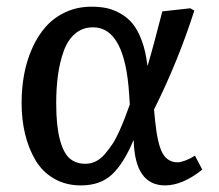

<svg xmlns="http://www.w3.org/2000/svg" viewBox="-20 -543 657 577"><path d="M223.1 14.2Q177.7 14.2 142.6 -6.1Q107.4 -26.4 86.7 -61.5Q65.9 -96.7 55.4 -140.1Q44.9 -183.6 44.9 -233.9Q44.9 -278.8 52.7 -320.3Q60.5 -361.8 77.1 -398.9Q93.8 -436 118.2 -463.4Q142.6 -490.7 177.7 -506.8Q212.9 -522.9 254.9 -522.9Q278.3 -522.9 298.6 -519Q318.8 -515.1 340.3 -503.4Q361.8 -491.7 377.7 -472.9Q393.6 -454.1 405.8 -421.6Q418 -389.2 422.9 -346.2H423.8Q441.4 -404.8 467.8 -508.8L551.8 -518.1L564 -511.2Q515.1 -358.4 442.9 -213.9L445.8 -183.1Q453.1 -109.9 468.5 -82.5Q483.9 -55.2 514.2 -55.2Q522.9 -55.2 538.1 -61Q553.2 -66.9 565.9 -75.2L587.9 -33.2Q528.3 14.2 476.1 14.2Q385.3 14.2 381.8 -121.1H380.9Q352.1 -52.2 316.9 -19Q281.7 14.2 223.1 14.2ZM236.8 -50.8Q252.9 -50.8 267.8 -58.1Q282.7 -65.4 295.2 -80.1Q307.6 -94.7 317.9 -110.1Q328.1 -125.5 338.4 -148.4Q348.6 -171.4 355 -188.2Q361.3 -205.1 370.1 -229L368.2 -258.8Q355.5 -460.9 259.8 -460.9Q228 -460.9 205.6 -441.7Q183.1 -422.4 171.1 -388.4Q159.2 -354.5 154.1 -316.4Q148.9 -278.3 148.9 -232.9Q148.9 -165.5 159.7 -124.5Q170.4 -83.5 189.2 -67.1Q208 -50.8 236.8 -50.8Z"/></svg>

Font: Literata Book Medium
Style: Italic
Weight: 500
Italic angle: -3°
Designer: Latin by Veronika Burian and Jose Scaglione. Greek by Irene Vlachou. Cyrillic by Vera Evstafieva
Foundry: TypeTogether
Version: Version 1.003;PS 001.003;hotconv 1.0.88;makeotf.lib2.5.64775